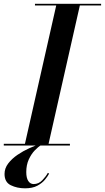

<svg xmlns="http://www.w3.org/2000/svg" viewBox="-61 -770 555 1016"><path d="M199 148.5Q192 162.5 177 180.8Q162 199 136.5 212.8Q111 226.5 71.5 226.5Q29.5 226.5 -3.8 210.2Q-37 194 -37 150.5Q-37 120.5 -17.5 95Q2 69.5 31.8 49.2Q61.5 29 94.2 14.2Q127 -0.5 153.5 -9L157 -2.5Q141.5 6.5 123 25.8Q104.5 45 91.2 74Q78 103 78 140.5Q78 172 88.8 188Q99.5 204 117 204Q143.5 204 163 183.5Q182.5 163 192 145ZM-41 -9H71L236.5 -741H124V-750H474V-741H361.5L196 -9H309V0H-41Z"/></svg>

Font: Bodoni* 24pt Medium
Style: Italic
Weight: 500
Italic angle: -13°
Version: Version 2.3